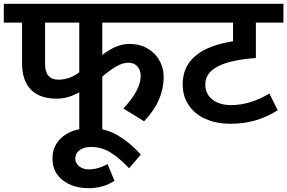

<svg xmlns="http://www.w3.org/2000/svg" viewBox="-40 -682 1511 1010"><path d="M498 -393Q572 -451 641 -451Q696 -451 737 -426.5Q778 -402 799.5 -362.5Q821 -323 821 -278Q821 -152 718 -44L609 -111Q700 -209 700 -281Q700 -314 682.5 -333Q665 -352 635 -352Q605 -352 571.5 -332.5Q538 -313 498 -279V0H377V-197Q320 -163 258 -163Q169 -163 122.5 -210.5Q76 -258 76 -351V-563H-20V-662H856V-563H498ZM377 -302V-563H197V-346Q197 -263 267 -263Q327 -263 377 -302Z M701 131 639 203Q589 150 542 120.5Q495 91 438 91Q401 91 378.5 108Q356 125 356 152Q356 177 376.5 193Q397 209 427 209Q475 209 526 181L562 269Q503 308 426 308Q344 308 290 266Q236 224 236 152Q236 80 291 36Q346 -8 437 -8Q515 -8 579.5 30Q644 68 701 131Z M1306 -563V-378L1307 -377Q1171 -367 1105.5 -332.5Q1040 -298 1040 -239Q1040 -187 1077 -158.5Q1114 -130 1173 -129Q1276 -129 1377 -190L1421 -102Q1362 -65 1301.5 -48Q1241 -31 1172 -31Q1099 -31 1042 -56Q985 -81 953 -128Q921 -175 921 -239Q921 -423 1186 -465V-563H836V-662H1451V-563Z"/></svg>

Font: MartelSansBold
Style: Bold
Weight: 700
Designer: Dan Reynolds and Mathieu Réguer
Foundry: Dan Reynolds and Mathieu Réguer
Version: Version 1.002; ttfautohint (v1.1) -l 5 -r 5 -G 72 -x 0 -D la